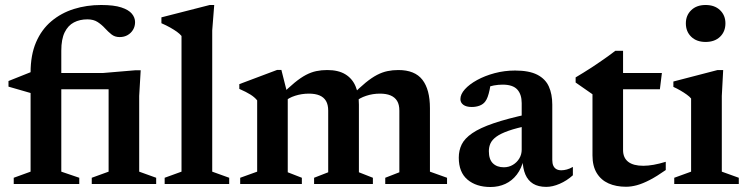

<svg xmlns="http://www.w3.org/2000/svg" viewBox="-20 -737 2996 769"><path d="M434.5 -379.5H129.5L102.5 -364.5L14 -390V-412.5L110.5 -451L160.5 -444.5H391L521 -455.5H543.5L537.5 -353V-49.5L605.5 -25V0H347.5V-25L415 -49.5V-400ZM225.5 -49.5 297.5 -25V0H35V-25L102.5 -49.5V-446.5Q102.5 -517 124.5 -568Q146.5 -619 185.8 -652Q225 -685 276 -701Q327 -717 385 -717Q436.5 -717 466 -707.2Q495.5 -697.5 508.2 -682Q521 -666.5 521 -648.5Q521 -631.5 513 -618Q505 -604.5 491.2 -596.5Q477.5 -588.5 459 -588.5Q440 -588.5 426.5 -599.2Q413 -610 400.2 -624Q387.5 -638 371 -648.8Q354.5 -659.5 330 -659.5Q299.5 -659.5 276 -647.2Q252.5 -635 239 -607.5Q225.5 -580 225.5 -534Z M830 -49.5 898 -25V0H639.5V-25L707 -49.5V-593Q700 -601.5 688.5 -609.8Q677 -618 661.5 -626.8Q646 -635.5 626.5 -644V-667.5L820 -717H838L830 -615Z M1132.5 -356V-47L1189 -25V0H942V-25L1010 -49.5V-335Q1000 -347.5 983.5 -358Q967 -368.5 938.5 -381V-400L1090 -457H1107ZM1417.5 -318V-47L1473.5 -25V0H1238V-25L1294.5 -47V-294Q1294.5 -317.5 1285.8 -332.5Q1277 -347.5 1259.8 -354.8Q1242.5 -362 1217.5 -362Q1188.5 -362 1162 -353.5Q1135.5 -345 1120.5 -330.5L1103 -353.5Q1135 -385.5 1159.8 -405.8Q1184.5 -426 1205.5 -437Q1226.5 -448 1247 -452.2Q1267.5 -456.5 1290.5 -456.5Q1335 -456.5 1363 -439.5Q1391 -422.5 1404.2 -391.2Q1417.5 -360 1417.5 -318ZM1702 -303.5V-49.5L1770.5 -25V0H1523V-25L1579.5 -47V-294Q1579.5 -318 1570.5 -332.8Q1561.5 -347.5 1544.2 -354.8Q1527 -362 1502 -362Q1473 -362 1446.5 -353.2Q1420 -344.5 1405 -330.5L1387.5 -353.5Q1419.5 -385.5 1444.2 -405.8Q1469 -426 1490.2 -437Q1511.5 -448 1532 -452.2Q1552.5 -456.5 1575.5 -456.5Q1641.5 -456.5 1671.8 -417.5Q1702 -378.5 1702 -303.5Z M2097.5 -280.5 2099 -234.5Q2048.5 -224.5 2016.8 -213.2Q1985 -202 1968 -189.5Q1951 -177 1944.5 -162.8Q1938 -148.5 1938 -131.5Q1938 -98.5 1954.2 -82.8Q1970.5 -67 1998 -67Q2018 -67 2034.2 -76.8Q2050.5 -86.5 2060 -102.5Q2069.5 -118.5 2069.5 -137.5V-324Q2069.5 -359 2051.8 -378.5Q2034 -398 1993 -398Q1976 -398 1958.2 -394.8Q1940.5 -391.5 1925.5 -385L1947.5 -417Q1944.5 -394 1941 -377.2Q1937.5 -360.5 1933.2 -349Q1929 -337.5 1923.5 -330.5Q1915.5 -319.5 1901.2 -314Q1887 -308.5 1869.5 -308.5Q1847.5 -308.5 1835.8 -317.2Q1824 -326 1824 -340Q1824 -359.5 1842 -379.5Q1860 -399.5 1891 -416.5Q1922 -433.5 1961.2 -444Q2000.5 -454.5 2043 -454.5Q2099 -454.5 2131.8 -437.8Q2164.5 -421 2178.2 -390.5Q2192 -360 2192 -318V-96.5Q2192 -82.5 2196.2 -73.2Q2200.5 -64 2208.5 -59.5Q2216.5 -55 2228.5 -55Q2238.5 -55 2250.5 -58.2Q2262.5 -61.5 2274.5 -68.5V-35Q2250 -13 2221.5 -0.8Q2193 11.5 2168 11.5Q2136 11.5 2115.2 -1.2Q2094.5 -14 2084.2 -38.2Q2074 -62.5 2073 -95.5L2077.5 -98.5Q2069 -62.5 2050 -37.8Q2031 -13 2004 -0.5Q1977 12 1944.5 12Q1887.5 12 1852.5 -17.5Q1817.5 -47 1817.5 -105.5Q1817.5 -134.5 1829.2 -158.5Q1841 -182.5 1871.5 -203.5Q1902 -224.5 1956.8 -243.2Q2011.5 -262 2097.5 -280.5Z M2475.5 -136Q2475.5 -105 2496 -89Q2516.5 -73 2556.5 -73Q2575.5 -73 2598 -77Q2620.5 -81 2646.5 -89V-56Q2611 -31 2582.5 -16.2Q2554 -1.5 2531 4.8Q2508 11 2487.5 11Q2447.5 11 2417.2 -2.5Q2387 -16 2370 -44Q2353 -72 2353 -114.5V-359.5L2285.5 -406.5V-427Q2300 -435.5 2316 -445.5Q2332 -455.5 2348.8 -466.2Q2365.5 -477 2382 -488.5Q2398.5 -500 2414.5 -511.2Q2430.5 -522.5 2444.5 -533.5H2475.5V-431.5ZM2426 -379.5 2426.5 -444.5H2631L2623 -379.5Z M2806 -569Q2770 -569 2748.5 -589.8Q2727 -610.5 2727 -643.5Q2727 -675.5 2748.5 -696.2Q2770 -717 2806 -717Q2842.5 -717 2864 -696.2Q2885.5 -675.5 2885.5 -643.5Q2885.5 -610.5 2864 -589.8Q2842.5 -569 2806 -569ZM2876.5 -456.5 2871 -353V-49.5L2939 -25V0H2680.5V-25L2748 -49.5V-342.5Q2742 -350 2730.5 -358.2Q2719 -366.5 2705.2 -374.5Q2691.5 -382.5 2677 -389V-410.5L2854 -456.5Z"/></svg>

Font: Newsreader 16pt 16pt SemiBold
Style: Regular
Weight: 600
Version: Version 1.003